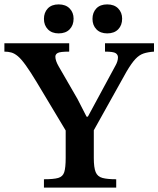

<svg xmlns="http://www.w3.org/2000/svg" viewBox="-28 -854 721 874"><path d="M501 0H172V-38Q216 -38 237 -44Q258 -50 264.5 -70.5Q271 -91 271 -135V-260L139 -480Q110 -528 89.5 -556.5Q69 -585 53.5 -598Q38 -611 23.5 -615Q9 -619 -8 -619V-657H287V-619Q246 -619 235 -613Q224 -607 224 -596Q224 -578 239 -552L325 -403L366 -323H372L499 -558Q503 -565 506 -574.5Q509 -584 509 -593Q509 -605 498.5 -612Q488 -619 450 -619V-657H673V-619Q645 -617 625.5 -610.5Q606 -604 588.5 -585.5Q571 -567 548 -528L399 -261V-135Q399 -91 407.5 -70.5Q416 -50 438.5 -44Q461 -38 501 -38ZM460 -702Q429 -702 411 -720.5Q393 -739 393 -768Q393 -797 410.5 -815.5Q428 -834 460 -834Q492 -834 510 -815.5Q528 -797 528 -769Q528 -739 510 -720.5Q492 -702 460 -702ZM239 -702Q208 -702 190 -720.5Q172 -739 172 -768Q172 -797 189.5 -815.5Q207 -834 239 -834Q271 -834 289 -815.5Q307 -797 307 -769Q307 -739 289 -720.5Q271 -702 239 -702Z"/></svg>

Font: STIX Two Text SemiBold
Style: Regular
Weight: 600
Designer: Ross Mills, John Hudson & Paul Hanslow, Tiro Typeworks Ltd; with prior portions MicroPress Inc., and Coen Hoffman.
Foundry: Tiro Typeworks Ltd
Version: Version 2.13 b171